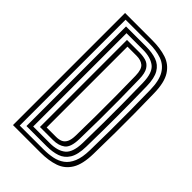

<svg xmlns="http://www.w3.org/2000/svg" viewBox="-239 -884 969 969"><g transform="rotate(45 245.0 -400.0)"><path d="M53.2 0V-800H247.4Q304.4 -800 348 -785.8Q391.5 -771.6 416.6 -732.1Q441.8 -692.7 443.2 -616.7Q444.9 -541.1 445.4 -474.2Q445.9 -407.3 445.5 -337.7Q445 -268.1 443.2 -184.1Q441.8 -109.3 417.6 -69.6Q393.5 -29.8 350.4 -14.9Q307.4 0 249.2 0ZM79 -22.3H249.2Q283 -22.3 313 -28.3Q343.1 -34.4 366.2 -51.2Q389.3 -68.1 402.9 -100.3Q416.5 -132.6 417.5 -184.9Q418.9 -255.5 419.5 -325.5Q420 -395.5 419.5 -467.6Q419.1 -539.7 417.5 -615.9Q416.2 -681.3 395.1 -716.3Q374 -751.3 336.4 -764.5Q298.7 -777.7 247.4 -777.7H79ZM104.7 -44.6V-755.4H247.4Q291.1 -755.4 323 -744.1Q355 -732.9 372.8 -702.8Q390.7 -672.6 391.8 -615.9Q393 -556.1 393.5 -503.8Q394 -451.4 394 -401.2Q394 -351.1 393.5 -298.3Q393 -245.6 391.8 -184.9Q390.7 -126.6 372.2 -96.3Q353.6 -66.1 321.9 -55.4Q290.1 -44.6 249.2 -44.6ZM130.4 -67H249.2Q304.8 -67 334.7 -91.8Q364.5 -116.7 366 -185.7Q367.5 -259.6 368 -328.9Q368.5 -398.1 368.1 -468.3Q367.6 -538.5 366 -615.1Q364.5 -685.1 333.4 -709.1Q302.3 -733 247.4 -733H130.4ZM156.2 -89.3V-710.7H247.4Q271.2 -710.7 291.9 -704.5Q312.7 -698.2 325.9 -677.7Q339.2 -657.2 340.1 -614.3Q341.8 -538.6 342.4 -470.5Q343.1 -402.5 342.5 -333.7Q341.9 -265 340.1 -186.5Q338.6 -126.8 313.9 -108Q289.3 -89.3 249.2 -89.3ZM181.9 -111.6H249.2Q268.6 -111.6 283 -117.8Q297.5 -124 305.8 -140.4Q314.1 -156.8 314.6 -187Q316.1 -257.7 316.6 -328.2Q317.1 -398.6 316.6 -469.9Q316.1 -541.2 314.6 -613.7Q313.6 -658.6 295.7 -673.5Q277.7 -688.4 247.4 -688.4H181.9Z"/></g></svg>

Font: Big Shoulders Inline Text SC Thin
Style: Regular
Weight: 100
Designer: Patric King
Foundry: XO Type Co
Version: Version 2.002